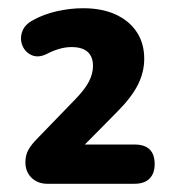

<svg xmlns="http://www.w3.org/2000/svg" viewBox="-20 -729 420 467"><path d="M95 -282Q72.2 -282 57 -296.4Q41.8 -310.8 41.8 -334.2Q41.8 -352.2 49.6 -365.6Q57.5 -379 71.2 -392.5L163.8 -488.2Q186.8 -512 196.5 -531Q206.2 -550 206.2 -568.8Q206.2 -590.8 193.4 -602.6Q180.5 -614.5 154 -614.5Q139 -614.5 123.4 -609.9Q107.8 -605.2 94.2 -598Q73.8 -587.8 57.9 -594.5Q42 -601.2 35 -617Q28 -632.8 33.5 -650.6Q39 -668.5 60 -679.8Q85.5 -694.2 118 -701.6Q150.5 -709 182.2 -709Q228 -709 261.2 -693.8Q294.5 -678.5 312.6 -651.1Q330.8 -623.8 330.8 -586Q330.8 -553.5 315.4 -522.8Q300 -492 264 -456L177.8 -368.8V-377.5H307.2Q356.2 -377.5 356.2 -329.8Q356.2 -307 343.6 -294.5Q331 -282 307.2 -282Z"/></svg>

Font: Nunito ExtraLight
Style: Regular
Weight: 200
Designer: Vernon Adams
Foundry: Vernon Adams
Version: Version 3.602;April 4, 2023;FontCreator 14.0.0.2856 64-bit